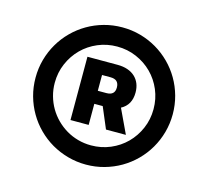

<svg xmlns="http://www.w3.org/2000/svg" viewBox="-87 -837 833 768"><g transform="rotate(15 329.5 -453.0)"><path d="M329.5 -737.2Q369 -737.2 405.2 -727.1Q441.4 -717 473 -698.5Q504.6 -680 530.5 -654.1Q556.5 -628.2 574.9 -596.6Q593.4 -565 603.5 -528.6Q613.6 -492.2 613.6 -453.1Q613.6 -414.1 603.5 -377.7Q593.4 -341.3 574.9 -309.7Q556.5 -278.1 530.5 -252.1Q504.6 -226.2 473 -207.7Q441.4 -189.3 405.2 -179.2Q369 -169 329.5 -169Q290.5 -169 254.1 -179.2Q217.7 -189.3 186.1 -207.7Q154.5 -226.2 128.6 -252.1Q102.6 -278.1 84.2 -309.7Q65.7 -341.3 55.6 -377.7Q45.5 -414.1 45.5 -453.1Q45.5 -492.5 55.6 -528.8Q65.7 -565 84.2 -596.6Q102.6 -628.2 128.6 -654.1Q154.5 -680 186.1 -698.5Q217.7 -717 254.1 -727.1Q290.5 -737.2 329.5 -737.2ZM329.5 -248.6Q371.8 -248.6 409.1 -264.4Q446.4 -280.2 474.1 -307.9Q501.8 -335.6 517.9 -372.9Q534.1 -410.2 534.1 -453.1Q534.1 -495.4 518.3 -532.7Q502.5 -570 474.8 -597.7Q447.1 -625.4 409.8 -641.5Q372.5 -657.7 329.5 -657.7Q287.3 -657.7 250 -641.9Q212.7 -626.1 185 -598.4Q157.3 -570.7 141.2 -533.4Q125 -496.1 125 -453.1Q125 -425.1 132.3 -399Q139.6 -372.9 152.9 -350.1Q166.2 -327.4 184.8 -308.8Q203.5 -290.1 226.2 -276.6Q248.9 -263.1 275 -255.9Q301.1 -248.6 329.5 -248.6ZM224.4 -325.3V-587.4H349.4Q372.9 -587.4 391 -581.1Q409.1 -574.9 421.7 -563.2Q434.3 -551.5 440.9 -535.2Q447.4 -518.8 447.4 -498.6Q447.4 -447.1 406.6 -425.4L453.8 -325.3H371.4L334.5 -412.6H299.7V-325.3ZM299.7 -532V-466.6H335.2Q370 -466.6 370 -498.6Q370 -532 335.2 -532Z"/></g></svg>

Font: Inter P Black
Style: Regular
Weight: 900
Designer: Rasmus Andersson
Foundry: rsms
Version: Version 3.018;git-588b23468